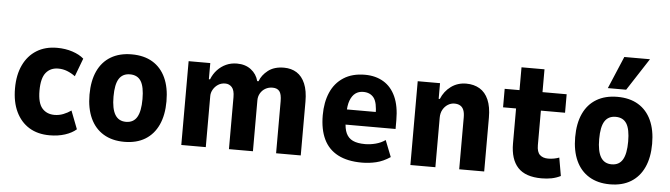

<svg xmlns="http://www.w3.org/2000/svg" viewBox="-48 -946 4009 1148"><g transform="rotate(5 1957.0 -372.0)"><path d="M275 11Q203 11 152 -20.5Q101 -52 73 -110.5Q45 -169 45 -251Q45 -332 73 -391Q101 -450 152.5 -482Q204 -514 275 -514Q325 -514 367.5 -500Q410 -486 436 -463L395 -354Q372 -371 346.5 -381Q321 -391 293 -391Q246 -391 219 -358Q192 -325 192 -250Q192 -176 219.5 -144.5Q247 -113 294 -113Q321 -113 346.5 -123Q372 -133 393 -148L435 -39Q409 -16 367.5 -2.5Q326 11 275 11Z M723 11Q650 11 598 -20.5Q546 -52 519 -111Q492 -170 492 -252Q492 -335 519 -393.5Q546 -452 598 -483Q650 -514 723 -514Q797 -514 848.5 -483Q900 -452 927 -393.5Q954 -335 954 -252Q954 -170 927 -111Q900 -52 848.5 -20.5Q797 11 723 11ZM723 -109Q768 -109 789 -144.5Q810 -180 810 -253Q810 -327 789 -360.5Q768 -394 723 -394Q679 -394 657.5 -360.5Q636 -327 636 -253Q636 -180 657.5 -144.5Q679 -109 723 -109Z M1065 0V-503H1195V-406H1202Q1215 -439 1237.5 -463Q1260 -487 1289.5 -500.5Q1319 -514 1355 -514Q1405 -514 1439 -488Q1473 -462 1484 -420H1492Q1505 -457 1541.5 -485.5Q1578 -514 1637 -514Q1681 -514 1713.5 -493.5Q1746 -473 1764 -430.5Q1782 -388 1782 -323V0H1634V-312Q1634 -355 1620.5 -372Q1607 -389 1579 -389Q1555 -389 1536 -378Q1517 -367 1506 -348Q1495 -329 1495 -306V0H1351V-312Q1351 -354 1335 -371.5Q1319 -389 1295 -389Q1271 -389 1252.5 -377Q1234 -365 1223 -346Q1212 -327 1212 -307V0Z M2149 11Q2063 11 2005.5 -19Q1948 -49 1920 -107.5Q1892 -166 1892 -251Q1892 -329 1917.5 -388Q1943 -447 1995 -480.5Q2047 -514 2123 -514Q2187 -514 2234.5 -485.5Q2282 -457 2307.5 -400.5Q2333 -344 2333 -260V-207H2012V-298H2219L2207 -280Q2207 -355 2185 -383Q2163 -411 2122 -411Q2094 -411 2074.5 -396.5Q2055 -382 2043.5 -352Q2032 -322 2032 -271V-228Q2032 -183 2045 -155Q2058 -127 2085.5 -114Q2113 -101 2159 -101Q2190 -101 2222.5 -109.5Q2255 -118 2280 -136L2319 -37Q2277 -9 2235 1Q2193 11 2149 11Z M2440 0V-503H2574V-409H2581Q2600 -456 2639.5 -485Q2679 -514 2731 -514Q2777 -514 2811.5 -493.5Q2846 -473 2864.5 -430.5Q2883 -388 2883 -323V0H2733V-312Q2733 -339 2726 -356Q2719 -373 2705 -381Q2691 -389 2671 -389Q2650 -389 2631.5 -377.5Q2613 -366 2601.5 -345.5Q2590 -325 2590 -297V0Z M3228 11Q3131 11 3085.5 -38Q3040 -87 3040 -182V-392H2962V-503H3051V-640H3189V-503H3334V-392H3189V-185Q3189 -144 3207 -127Q3225 -110 3257 -110Q3275 -110 3293 -113.5Q3311 -117 3323 -122L3342 -13Q3316 0 3288 5.5Q3260 11 3228 11Z M3638 11Q3565 11 3513 -20.5Q3461 -52 3434 -111Q3407 -170 3407 -252Q3407 -335 3434 -393.5Q3461 -452 3513 -483Q3565 -514 3638 -514Q3712 -514 3763.5 -483Q3815 -452 3842 -393.5Q3869 -335 3869 -252Q3869 -170 3842 -111Q3815 -52 3763.5 -20.5Q3712 11 3638 11ZM3638 -109Q3683 -109 3704 -144.5Q3725 -180 3725 -253Q3725 -327 3704 -360.5Q3683 -394 3638 -394Q3594 -394 3572.5 -360.5Q3551 -327 3551 -253Q3551 -180 3572.5 -144.5Q3594 -109 3638 -109ZM3576 -561 3658 -755H3812L3686 -561Z"/></g></svg>

Font: Nunito Sans 7pt Condensed ExtraBold
Style: Regular
Weight: 800
Width: 3
Designer: Vernon Adams
Foundry: Vernon Adams
Version: Version 3.101;gftools[0.9.27]